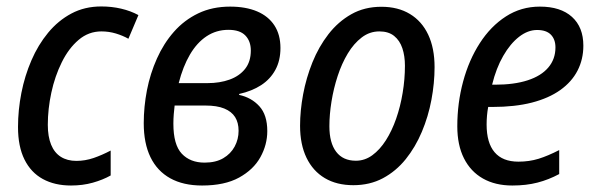

<svg xmlns="http://www.w3.org/2000/svg" viewBox="-20 -568 1859 598"><path d="M201.2 9.8Q150.4 9.8 113.3 -10.5Q76.2 -30.8 56.2 -71.3Q36.1 -111.8 36.1 -172.4Q36.1 -225.1 46.6 -278.6Q57.1 -332 77.9 -380.1Q98.6 -428.2 129.9 -466.1Q161.1 -503.9 202.4 -525.9Q243.7 -547.9 295.4 -547.9Q328.1 -547.9 357.4 -541Q386.7 -534.2 411.1 -521L379.9 -447.3Q362.8 -457 341.1 -463.6Q319.3 -470.2 295.9 -470.2Q255.9 -470.2 224.9 -443.8Q193.8 -417.5 172.4 -374Q150.9 -330.6 139.9 -279.5Q128.9 -228.5 128.9 -179.2Q128.9 -142.6 139.2 -117.4Q149.4 -92.3 169.4 -79.6Q189.5 -66.9 217.8 -66.9Q245.1 -66.9 271.5 -75.9Q297.9 -85 324.7 -99.1V-21.5Q300.3 -7.8 269 1Q237.8 9.8 201.2 9.8Z M609.4 9.8Q550.8 9.8 510.3 -12.7Q469.7 -35.2 448.7 -78.4Q427.7 -121.6 427.7 -184.1Q427.7 -235.4 437.7 -287.1Q447.8 -338.9 468.8 -385.7Q489.7 -432.6 521.7 -469Q553.7 -505.4 597.4 -526.4Q641.1 -547.4 696.8 -547.4Q745.6 -547.4 780.8 -532.5Q815.9 -517.6 834.7 -488.8Q853.5 -460 853.5 -418.5Q853.5 -379.4 837.6 -350.3Q821.8 -321.3 793.2 -302.7Q764.6 -284.2 725.1 -275.4L724.6 -272.5Q763.2 -264.2 787.8 -237.1Q812.5 -210 812.5 -159.7Q812.5 -117.2 791 -78.4Q769.5 -39.6 724.6 -14.9Q679.7 9.8 609.4 9.8ZM617.2 -61.5Q651.9 -61.5 675.3 -75.2Q698.7 -88.9 710.9 -111.6Q723.1 -134.3 723.1 -160.6Q723.1 -186 712.2 -203.4Q701.2 -220.7 678.5 -230Q655.8 -239.3 619.6 -239.3H523.9Q522.5 -226.6 521.2 -212.4Q520 -198.2 520 -182.6Q520 -117.2 546.1 -89.4Q572.3 -61.5 617.2 -61.5ZM536.6 -309.1H626.5Q664.6 -309.1 695.1 -320.1Q725.6 -331.1 743.4 -353.5Q761.2 -376 761.2 -410.6Q761.2 -439.9 744.1 -457.5Q727.1 -475.1 691.4 -475.1Q653.8 -475.1 623.5 -455.1Q593.3 -435.1 571.5 -397.9Q549.8 -360.8 536.6 -309.1Z M1080.6 8.8Q1028.8 8.8 991.7 -13.2Q954.6 -35.2 934.6 -76.7Q914.6 -118.2 914.6 -176.3Q914.6 -223.1 924.1 -274.2Q933.6 -325.2 953.1 -373.8Q972.7 -422.4 1002.9 -461.4Q1033.2 -500.5 1074.2 -523.7Q1115.2 -546.9 1168 -546.9Q1219.7 -546.9 1256.8 -524.4Q1293.9 -502 1313.7 -460Q1333.5 -418 1333.5 -358.9Q1333.5 -309.1 1323.7 -257.1Q1314 -205.1 1293.9 -157.5Q1273.9 -109.9 1243.7 -72.3Q1213.4 -34.7 1172.6 -12.9Q1131.8 8.8 1080.6 8.8ZM1088.4 -67.4Q1116.2 -67.4 1139.6 -84.5Q1163.1 -101.6 1181.9 -131.1Q1200.7 -160.6 1213.9 -198.5Q1227.1 -236.3 1234.1 -278.8Q1241.2 -321.3 1241.2 -363.3Q1241.2 -393.6 1233.2 -417.7Q1225.1 -441.9 1207.5 -456.1Q1189.9 -470.2 1161.6 -470.2Q1131.3 -470.2 1106.7 -451.4Q1082 -432.6 1063.2 -401.4Q1044.4 -370.1 1031.7 -331.3Q1019 -292.5 1012.5 -252Q1005.9 -211.4 1005.9 -174.8Q1005.9 -123 1027.1 -95.2Q1048.3 -67.4 1088.4 -67.4Z M1575.7 9.8Q1522.5 9.8 1484.1 -12Q1445.8 -33.7 1425 -75Q1404.3 -116.2 1404.3 -174.8Q1404.3 -247.1 1422.4 -314Q1440.4 -380.9 1474.4 -433.6Q1508.3 -486.3 1555.7 -516.8Q1603 -547.4 1661.6 -547.4Q1726.1 -547.4 1761.5 -515.4Q1796.9 -483.4 1796.9 -425.8Q1796.9 -383.3 1778.8 -348.1Q1760.7 -313 1725.1 -287.6Q1689.5 -262.2 1636.7 -248.5Q1584 -234.9 1513.7 -234.9H1500.5Q1498 -221.7 1496.8 -207.8Q1495.6 -193.8 1495.6 -180.2Q1495.6 -123 1520.5 -93.8Q1545.4 -64.5 1594.7 -64.5Q1628.4 -64.5 1657.5 -73.5Q1686.5 -82.5 1721.7 -100.6V-25.9Q1689 -8.3 1654.1 0.7Q1619.1 9.8 1575.7 9.8ZM1512.7 -304.2H1521.5Q1581.5 -304.2 1623.5 -317.9Q1665.5 -331.5 1687.7 -357.7Q1710 -383.8 1710 -420.4Q1710 -445.3 1695.8 -460Q1681.6 -474.6 1652.8 -474.6Q1624 -474.6 1596.7 -453.4Q1569.3 -432.1 1547.4 -394Q1525.4 -356 1512.7 -304.2Z"/></svg>

Font: Open Sans SemiCondensed Medium
Style: Italic
Weight: 500
Width: 4
Italic angle: -12°
Designer: Monotype Design Team
Foundry: Monotype Imaging Inc.
Version: Version 3.000